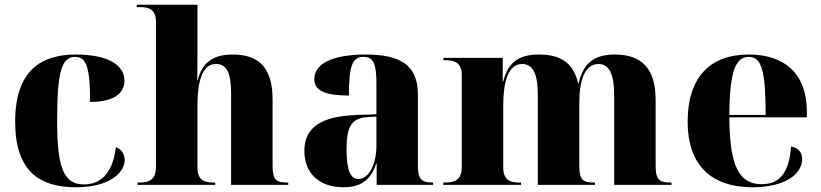

<svg xmlns="http://www.w3.org/2000/svg" viewBox="-20 -780 3463 810"><path d="M300 10C446 10 506 -54 506 -105C506 -131 491 -152 469 -159C455 -44 401 -2 334 -2C250 -2 221 -70 221 -268C221 -475 239 -540 297 -540C345 -540 360 -494 360 -350C483 -350 505 -403 505 -440C505 -500 444 -550 300 -550C154 -550 44 -483 44 -267C44 -58 146 10 300 10Z M560 0H888V-10H880C843 -10 813 -19 813 -74V-336C813 -430 831 -510 891 -510C939 -510 955 -468 955 -383V0H1196V-10H1192C1147 -10 1130 -19 1130 -80V-358C1130 -493 1074 -550 962 -550C887 -550 834 -523 814 -441H812C813 -485 813 -523 813 -566V-760H557V-750H571C607 -750 638 -741 638 -688V-76C638 -19 606 -10 568 -10H560Z M1429 10C1489 10 1542 -10 1567 -90H1569V0H1807V-10H1803C1758 -10 1743 -26 1743 -80V-381C1743 -506 1669 -550 1522 -550C1404 -550 1306 -521 1306 -446C1306 -396 1354 -377 1452 -377C1452 -501 1466 -540 1513 -540C1554 -540 1568 -514 1568 -430V-298L1486 -295C1337 -290 1264 -244 1264 -143C1264 -47 1329 10 1429 10ZM1492 -25C1458 -25 1442 -61 1442 -151C1442 -245 1463 -282 1530 -286L1568 -288V-166C1568 -90 1538 -25 1492 -25Z M1850 0H2178V-10H2170C2133 -10 2103 -19 2103 -74V-336C2103 -430 2122 -510 2183 -510C2231 -510 2249 -463 2249 -378V0H2490V-10H2486C2441 -10 2424 -19 2424 -80V-347C2424 -434 2444 -510 2505 -510C2552 -510 2571 -463 2571 -378V0H2813V-10H2809C2764 -10 2746 -19 2746 -80V-358C2746 -493 2686 -550 2573 -550C2483 -550 2439 -509 2421 -428H2419C2399 -518 2341 -550 2254 -550C2176 -550 2124 -523 2103 -436H2101V-536H1851V-526H1859C1895 -526 1928 -517 1928 -464V-76C1928 -19 1896 -10 1858 -10H1850Z M3155 10C3289 10 3364 -44 3364 -109C3364 -138 3348 -156 3317 -162C3310 -49 3267 -3 3193 -3C3096 -3 3058 -83 3057 -285H3384V-309C3384 -468 3291 -550 3139 -550C2975 -550 2881 -454 2881 -266C2881 -91 2973 10 3155 10ZM3210 -295H3057C3058 -479 3083 -540 3139 -540C3194 -540 3210 -479 3210 -295Z"/></svg>

Font: Noto Serif Display ExtraBold
Style: Regular
Weight: 800
Designer: Monotype Design Team
Foundry: Monotype Imaging Inc.
Version: Version 2.009